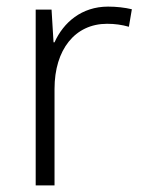

<svg xmlns="http://www.w3.org/2000/svg" viewBox="-20 -561 434 581"><path d="M307 -541C227 -541 172 -493 145 -433H142L136 -532H88V0H145V-292C145 -411 207 -489 304 -489C328 -489 349 -486 370 -480L379 -533C358 -538 333 -541 307 -541Z"/></svg>

Font: Noto Sans Ethiopic Light
Style: Regular
Weight: 300
Designer: Monotype Design Team
Foundry: Monotype Imaging Inc.
Version: Version 2.102